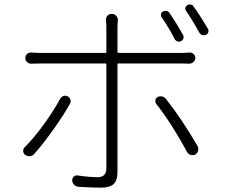

<svg xmlns="http://www.w3.org/2000/svg" viewBox="-20 -823 1040 877"><path d="M816.4 -663.1Q820.3 -655.3 817.4 -647Q814.5 -638.7 806.6 -634.8Q798.8 -630.9 790 -634.3Q781.2 -637.7 777.3 -645.5Q751 -697.3 717.8 -745.1Q713.9 -752 715.8 -759.8Q717.8 -767.6 724.6 -770.5Q731.4 -773.4 737.3 -773.4Q748 -773.4 755.9 -761.7Q789.1 -711.9 816.4 -663.1ZM254.9 -372.1Q259.8 -380.9 269.5 -384.3Q279.3 -387.7 288.6 -383.3Q297.9 -378.9 301.3 -368.7Q304.7 -358.4 299.8 -349.6Q270.5 -296.9 224.6 -232.4Q178.7 -168 137.7 -121.1Q129.9 -111.3 117.7 -109.9Q105.5 -108.4 95.7 -115.2Q85.9 -122.1 85.9 -133.8Q85.9 -143.6 92.8 -150.4Q134.8 -192.4 180.2 -254.9Q225.6 -317.4 254.9 -372.1ZM800.8 -533.2H521.5Q516.6 -533.2 516.6 -528.3V-37.1Q516.6 0 499.5 17.1Q482.4 34.2 442.4 34.2Q400.4 34.2 338.9 30.3Q327.1 29.3 318.8 21Q310.5 12.7 309.6 1Q309.6 -8.8 316.9 -16.1Q324.2 -23.4 335 -21.5Q387.7 -13.7 425.8 -13.7Q465.8 -13.7 465.8 -53.7V-528.3Q465.8 -533.2 461.9 -533.2H173.8Q146.5 -533.2 124 -532.2Q112.3 -531.2 104 -539.1Q95.7 -546.9 95.7 -558.1Q95.7 -569.3 104 -576.7Q112.3 -584 124 -583Q147.5 -581.1 172.9 -581.1H461.9Q465.8 -581.1 465.8 -585V-698.2Q465.8 -711.9 463.9 -729.5Q462.9 -742.2 470.7 -751Q478.5 -759.8 490.2 -759.8Q502.9 -759.8 510.7 -751Q518.6 -742.2 518.6 -729.5Q516.6 -711.9 516.6 -698.2V-585Q516.6 -581.1 521.5 -581.1H799.8Q819.3 -581.1 844.7 -583Q855.5 -584 863.8 -576.7Q872.1 -569.3 872.1 -558.6Q872.1 -547.9 863.8 -540Q855.5 -532.2 844.7 -532.2Q829.1 -533.2 800.8 -533.2ZM693.4 -348.6Q689.5 -354.5 689.5 -361.3Q689.5 -374 700.2 -379.9Q710 -384.8 720.7 -382.3Q731.4 -379.9 737.3 -372.1Q806.6 -285.2 882.8 -155.3Q887.7 -145.5 884.8 -134.3Q881.8 -123 872.1 -117.2Q866.2 -114.3 859.4 -114.3Q855.5 -114.3 851.6 -115.2Q840.8 -118.2 835 -127.9Q763.7 -259.8 693.4 -348.6ZM829.1 -774.4Q826.2 -779.3 826.2 -784.2Q826.2 -786.1 827.1 -789.1Q829.1 -795.9 835.9 -799.8Q841.8 -802.7 847.7 -802.7Q858.4 -802.7 865.2 -792Q902.3 -739.3 929.7 -691.4Q932.6 -687.5 932.6 -682.6Q932.6 -678.7 931.6 -675.8Q928.7 -668 920.9 -664.1Q916 -662.1 911.1 -662.1Q907.2 -662.1 903.3 -663.1Q895.5 -666 890.6 -673.8Q859.4 -730.5 829.1 -774.4Z"/></svg>

Font: Gen Jyuu Gothic L Monospace Light
Style: Regular
Weight: 300
Designer: [Source Han Sans]
Ryoko NISHIZUKA  (kana & ideographs); Paul D. Hunt (Latin, Greek & Cyrillic); Wenlong ZHANG  (bopomofo
Version: Version 1.002.20150607